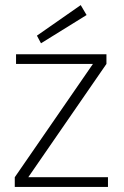

<svg xmlns="http://www.w3.org/2000/svg" viewBox="-20 -734 487 754"><path d="M38 0V-38L345 -483H43V-521H398V-483L91 -38H404V0ZM141 -564 125 -594 297 -714 320 -675Z"/></svg>

Font: DM Sans 10pt ExtraLight
Style: Regular
Weight: 250
Version: Version 4.004;gftools[0.9.30]